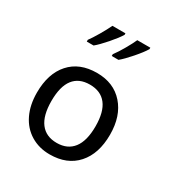

<svg xmlns="http://www.w3.org/2000/svg" viewBox="-173 -872 950 1002"><g transform="rotate(30 302.0 -371.5)"><path d="M489.3 -245.6Q489.3 -130.9 430.4 -64.9Q371.6 1 267.1 1Q202.6 1 152.6 -29.5Q102.5 -60.1 75.7 -115.7Q48.8 -171.4 48.8 -245.6Q48.8 -360.4 107.2 -425.8Q165.5 -491.2 270 -491.2Q371.1 -491.2 430.2 -424.3Q489.3 -357.4 489.3 -245.6ZM136.2 -245.6Q136.2 -158.2 170.2 -113.8Q204.1 -69.3 269 -69.3Q333.5 -69.3 367.7 -113.5Q401.9 -157.7 401.9 -245.6Q401.9 -332.5 367.9 -376.2Q334 -419.9 268.1 -419.9Q203.1 -419.9 169.7 -376.7Q136.2 -333.5 136.2 -245.6ZM141.1 -616.7Q156.2 -636.7 179.4 -676Q202.6 -715.3 215.8 -744.1H294.4V-735.4Q278.8 -709 242.7 -667.5Q206.5 -626 182.1 -606H141.1ZM291.5 -616.7Q312.5 -645 333.7 -682.4Q355 -719.7 365.7 -744.1H444.3V-735.4Q428.7 -709 392.6 -667.5Q356.4 -626 332 -606H291.5Z"/></g></svg>

Font: XL-Viking
Style: Regular
Weight: 400
Foundry: Ascender Corporation
Version: Version 1.10 March 23, 2015